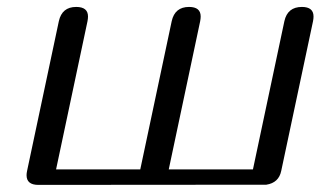

<svg xmlns="http://www.w3.org/2000/svg" viewBox="-20 -520 902 540"><path d="M829.1 -500.5Q861.8 -500.5 861.8 -473.6Q861.8 -467.8 860.4 -460.4L771 -39.6Q764.2 -5.9 729 -0.5L87.9 0Q54.7 0 54.7 -27.3Q54.7 -32.7 56.2 -39.6L145.5 -460.4Q154.3 -500.5 194.3 -500.5Q227.5 -500.5 227.5 -473.6Q227.5 -467.8 226.1 -460.4L137.7 -43.5H374.5L462.9 -460.4Q471.7 -500.5 511.7 -500.5Q544.4 -500.5 544.4 -473.6Q544.4 -467.8 543 -460.4L454.6 -43.5H691.4L779.8 -460.4Q788.6 -500.5 829.1 -500.5Z"/></svg>

Font: inglobal
Style: Italic
Weight: 400
Italic angle: -12°
Designer: Andrey Kochetov, Denis Davydov, Evgeny Yurtaev
Foundry: inglobal
Version: Version 1.00 September 25, 2014, initial release